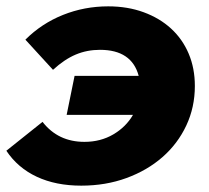

<svg xmlns="http://www.w3.org/2000/svg" viewBox="-37 -573 659 605"><path d="M198 -334H400Q378 -416 278 -416Q237 -416 201.5 -401Q166 -386 130 -353L43 -448Q94 -499 161.5 -526Q229 -553 304 -553Q365 -553 415.5 -534.5Q466 -516 502 -483Q538 -450 557.5 -404Q577 -358 577 -302Q577 -235 550 -177.5Q523 -120 475 -78Q427 -36 361.5 -12Q296 12 219 12Q139 12 79 -16Q19 -44 -17 -98L97 -189Q146 -126 229 -126Q280 -126 320 -149.5Q360 -173 382 -211H173Z"/></svg>

Font: Argentum Sans
Style: Bold Italic
Weight: 700
Italic angle: -11°
Designer: Julieta Ulanovsky (font), Cristiano Sobral (main changes and remaster)
Foundry: Julieta Ulanovsky (font), Cristiano Sobral (main changes and remaster)
Version: Version 2.007;June 15, 2022;FontCreator 14.0.0.2814 64-bit; 